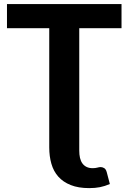

<svg xmlns="http://www.w3.org/2000/svg" viewBox="-20 -746 644 963"><path d="M589.5 -725.5V-604.5H377.5V9.5Q377.5 29.5 381.2 45.8Q385 62 393.2 73.5Q401.5 85 414.2 91.2Q427 97.5 444.5 97.5Q458 97.5 467.8 94.8Q477.5 92 485.5 92Q493.5 92 502.5 97.2Q511.5 102.5 515.5 118L531 177Q505.5 188 481.2 192.8Q457 197.5 427.5 197.5Q373 197.5 334.8 182.2Q296.5 167 272.5 140Q248.5 113 237.8 75.5Q227 38 227 -6.5V-604.5H15V-725.5Z"/></svg>

Font: Lato Heavy
Style: Regular
Weight: 800
Designer: Lukasz Dziedzic
Foundry: tyPoland Lukasz Dziedzic
Version: Version 2.007; 2014-02-27